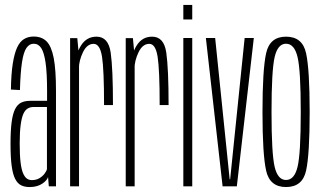

<svg xmlns="http://www.w3.org/2000/svg" viewBox="-20 -752 1298 775"><path d="M100 3Q116.5 3 129 -0.8Q141.5 -4.5 150.8 -10.8Q160 -17 166 -23.8Q172 -30.5 174 -37.5L177 0H206V-385.5Q206 -470.5 196.8 -518Q187.5 -565.5 168 -585Q148.5 -604.5 116 -604.5Q93.5 -604.5 76.8 -594.2Q60 -584 49 -560Q38 -536 31.5 -494.8Q25 -453.5 24 -390.5L60.5 -388.5Q62.5 -460 68.8 -500.8Q75 -541.5 86.8 -558.5Q98.5 -575.5 116 -575.5Q135 -575.5 146.5 -557.8Q158 -540 164 -498.5Q170 -457 170 -385.5V-345H101Q80.5 -345 65.5 -337.8Q50.5 -330.5 41 -311.8Q31.5 -293 27 -259.2Q22.5 -225.5 22.5 -171.5Q22.5 -116 27.2 -81.5Q32 -47 41.8 -28.8Q51.5 -10.5 65.8 -3.8Q80 3 100 3ZM108.5 -25Q97.5 -25 88.8 -31Q80 -37 73.2 -52.5Q66.5 -68 63 -97Q59.5 -126 59.5 -173Q59.5 -219 63.5 -248.2Q67.5 -277.5 74.5 -292.8Q81.5 -308 91.8 -314Q102 -320 114.5 -320H169.5V-69.5Q167.5 -61 159.5 -50.5Q151.5 -40 138.8 -32.5Q126 -25 108.5 -25Z M400 -328H436Q436 -475 426.8 -539.5Q417.5 -604 369.5 -604Q330.5 -604 308.2 -570.2Q286 -536.5 286 -490.5L298.5 -475.5Q298.5 -507 314.8 -541Q331 -575 358 -575Q383.5 -575 391.8 -523Q400 -471 400 -328ZM263 0H299V-523L292 -598H263Z M624.5 -328H660.5Q660.5 -475 651.2 -539.5Q642 -604 594 -604Q555 -604 532.8 -570.2Q510.5 -536.5 510.5 -490.5L523 -475.5Q523 -507 539.2 -541Q555.5 -575 582.5 -575Q608 -575 616.2 -523Q624.5 -471 624.5 -328ZM487.5 0H523.5V-523L516.5 -598H487.5Z M720 0H756V-598.5H720ZM720 -732V-673.5H756V-732Z M878.5 0H936L1004.5 -598.5H967.5L909 -28.5H907L848.5 -598.5H811Z M1134.5 3Q1201 3 1215.5 -63.2Q1230 -129.5 1230 -299.5Q1230 -470.5 1215.5 -537.2Q1201 -604 1134.5 -604Q1069 -604 1054.2 -537.2Q1039.5 -470.5 1039.5 -299.5Q1039.5 -129.5 1054.2 -63.2Q1069 3 1134.5 3ZM1134.5 -25.5Q1101 -25.5 1088.5 -79Q1076 -132.5 1076 -299.5Q1076 -467 1088.5 -521.2Q1101 -575.5 1134.5 -575.5Q1168.5 -575.5 1181.2 -521.2Q1194 -467 1194 -299.5Q1194 -132.5 1181.2 -79Q1168.5 -25.5 1134.5 -25.5Z"/></svg>

Font: Anybody ExtraCondensed ExtraLight
Style: Regular
Weight: 250
Width: 2
Version: Version 1.113;gftools[0.9.25]